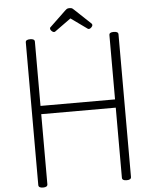

<svg xmlns="http://www.w3.org/2000/svg" viewBox="-93 -1764 1490 1853"><g transform="rotate(-5 651.5 -837.5)"><path d="M247 14Q203 14 203 -14V-1396Q203 -1410 214 -1416.5Q225 -1423 247 -1423Q291 -1423 291 -1396V-773H1013V-1396Q1013 -1410 1024 -1416.5Q1035 -1423 1057 -1423Q1101 -1423 1101 -1396V-14Q1101 0 1090 7Q1079 14 1057 14Q1013 14 1013 -14V-693H291V-14Q291 0 280 7Q269 14 247 14ZM483 -1472Q473 -1472 460.5 -1484Q448 -1496 448 -1506Q448 -1509 448 -1513Q448 -1517 454 -1522L608 -1669Q615 -1676 624 -1682.5Q633 -1689 652 -1689Q671 -1689 679.5 -1682.5Q688 -1676 695 -1669L851 -1522Q856 -1517 856.5 -1513Q857 -1509 857 -1506Q857 -1496 844.5 -1484Q832 -1472 822 -1472Q815 -1472 810 -1475.5Q805 -1479 797 -1485L652 -1589L508 -1485Q501 -1479 495 -1475.5Q489 -1472 483 -1472Z"/></g></svg>

Font: Playwrite FR Trad
Style: Regular
Weight: 400
Designer: Veronika Burian, José Scaglione
Foundry: TypeTogether
Version: Version 1.000